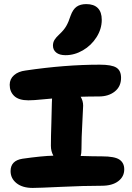

<svg xmlns="http://www.w3.org/2000/svg" viewBox="-20 -1008 649 947"><path d="M303.2 -735.8Q273.4 -735.8 257.3 -748.8Q241.2 -761.7 241.2 -783.2Q241.2 -798.8 248.8 -811.3Q256.3 -823.7 273.9 -839.8Q295.4 -859.9 306.6 -879.2Q317.9 -898.4 328.1 -930.2Q339.8 -962.4 358.2 -975.1Q376.5 -987.8 405.8 -987.8Q442.9 -987.8 462.4 -968.3Q481.9 -948.7 481.9 -910.2Q481.9 -865.2 456.1 -824.5Q430.2 -783.7 388.9 -759.8Q347.7 -735.8 303.2 -735.8ZM141.1 -81.1Q90.8 -81.1 61.5 -104.5Q32.2 -127.9 32.2 -164.1Q32.2 -215.8 90.8 -225.1Q187 -238.8 243.2 -240.2Q231 -262.2 231 -289.1Q231 -331.1 233.4 -402.8Q235.8 -474.6 235.8 -500Q235.8 -503.9 236.3 -511.7Q236.8 -519.5 236.8 -522Q218.8 -520.5 193.4 -518.1Q168 -515.6 151.1 -514.4Q134.3 -513.2 120.1 -513.2Q72.8 -513.2 50.3 -534.4Q27.8 -555.7 27.8 -589.8Q27.8 -618.2 49.1 -637Q70.3 -655.8 106 -660.2Q300.8 -689 472.2 -689Q531.2 -689 554.2 -674.3Q577.1 -659.7 577.1 -624Q577.1 -581.5 546.4 -556.9Q515.6 -532.2 467.8 -532.2Q418 -532.2 377.9 -530.8Q390.1 -510.3 390.1 -486.8Q390.1 -473.1 386 -400.9Q381.8 -328.6 381.8 -272.9Q381.8 -250.5 377.9 -238.8Q439.5 -236.8 482.9 -236.8Q545.9 -236.8 569.3 -220.7Q592.8 -204.6 592.8 -172.9Q592.8 -136.7 563.2 -114.3Q533.7 -91.8 481.9 -91.8Q394 -91.8 282 -86.4Q169.9 -81.1 141.1 -81.1Z"/></svg>

Font: Shantell Sans Irregular Bouncy
Style: Bold
Weight: 700
Designer: Stephen Nixon, Anya Danilova, Shantell Martin
Foundry: Arrow Type
Version: Version 1.006;[9816181b4]